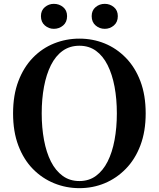

<svg xmlns="http://www.w3.org/2000/svg" viewBox="-20 -960 825 999"><path d="M260 -810Q234 -810 213.5 -827.5Q193 -845 193 -876Q193 -906 213.5 -923Q234 -940 260 -940Q288 -940 308.5 -923Q329 -906 329 -876Q329 -845 308.5 -827.5Q288 -810 260 -810ZM525 -810Q498 -810 477.5 -827.5Q457 -845 457 -876Q457 -906 477.5 -923Q498 -940 525 -940Q552 -940 572.5 -923Q593 -906 593 -876Q593 -845 572.5 -827.5Q552 -810 525 -810ZM393 19Q324 19 261.5 -6.5Q199 -32 151 -81Q103 -130 75.5 -202.5Q48 -275 48 -370Q48 -465 75.5 -537.5Q103 -610 151 -659.5Q199 -709 261.5 -734Q324 -759 393 -759Q463 -759 524.5 -734Q586 -709 634.5 -659.5Q683 -610 710.5 -537.5Q738 -465 738 -370Q738 -276 710.5 -203.5Q683 -131 634.5 -81.5Q586 -32 524.5 -6.5Q463 19 393 19ZM393 -18Q443 -18 479.5 -45Q516 -72 540 -119.5Q564 -167 576 -231.5Q588 -296 588 -370Q588 -445 576 -509Q564 -573 540 -621Q516 -669 479.5 -695.5Q443 -722 393 -722Q343 -722 306 -695.5Q269 -669 245 -621Q221 -573 209 -509Q197 -445 197 -370Q197 -296 209 -231.5Q221 -167 245 -119.5Q269 -72 306 -45Q343 -18 393 -18Z"/></svg>

Font: Noto Serif TC
Style: Bold
Weight: 700
Designer: Ryoko NISHIZUKA 西塚涼子 (kana & ideographs); Frank Grießhammer (Latin, Greek & Cyrillic); Wenlong ZHANG 张文龙 (bopomofo); San
Foundry: Adobe
Version: Version 2.002-H1;hotconv 1.1.0;makeotfexe 2.6.0